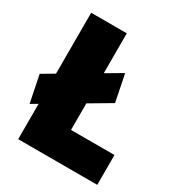

<svg xmlns="http://www.w3.org/2000/svg" viewBox="-172 -780 822 887"><g transform="rotate(30 239.5 -337.0)"><path d="M20 -167.5 -9.1 -311.2 331.1 -511.8 360.1 -368.2ZM55.9 0V-674.5H245.9V-159.1H477.7V0Z"/></g></svg>

Font: Titillium Web SemiBold
Style: Regular
Weight: 600
Designer: Mohamed Gaber, Accademia di Belle Arti di Urbino
Foundry: Kief Type Foundry, Accademia di Belle Arti di Urbino
Version: Version 3.000; ttfautohint (v1.8.4)